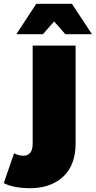

<svg xmlns="http://www.w3.org/2000/svg" viewBox="-114 -787 504 1011"><path d="M45 204Q5 204 -31.5 197.5Q-68 191 -94 177L-40 20Q-16 33 11 33Q31 33 44.5 18Q58 3 58 -30V-547H284V-28Q284 25 268 68Q252 111 221 141Q190 171 146 187.5Q102 204 45 204ZM112 -607H-28L77 -767H265L370 -607H230L171 -674Z"/></svg>

Font: Montserrat-Alt1 Black
Style: Regular
Weight: 900
Designer: Differentunic
Foundry: Differentunic
Version: Version 7.222